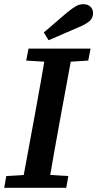

<svg xmlns="http://www.w3.org/2000/svg" viewBox="-20 -896 464 916"><path d="M0 0 10 -56 140 -64H178L306 -56L296 0ZM82 0 148 -358Q162 -434 175.5 -510.5Q189 -587 202 -664H329L263 -306Q249 -230 235.5 -153Q222 -76 209 0ZM105 -607 116 -664H412L401 -607L274 -599H235ZM189 -741Q218 -766 246 -790Q274 -814 302 -838Q327 -858 343 -867Q359 -876 378 -876Q399 -876 411.5 -864Q424 -852 424 -833Q424 -815 412.5 -801Q401 -787 369 -772Q330 -755 290.5 -738Q251 -721 212 -704Z"/></svg>

Font: Source Serif 4 SemiBold
Style: Italic
Weight: 600
Italic angle: -12°
Designer: Frank Grießhammer
Foundry: Adobe Systems Incorporated
Version: Version 4.004;hotconv 1.0.116;makeotfexe 2.5.65601